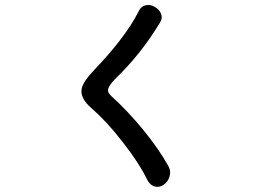

<svg xmlns="http://www.w3.org/2000/svg" viewBox="-20 -768 1040 763"><path d="M530.3 -721.7Q502 -666 454.1 -604.5Q415 -553.7 355.5 -491.2Q310.5 -444.3 304.7 -416Q296.9 -377.9 343.8 -337.9Q403.3 -286.1 464.8 -207Q531.2 -123 564.5 -54.7Q576.2 -31.2 596.7 -26.4Q614.3 -22.5 630.9 -34.2Q647.5 -45.9 653.3 -65.4Q660.2 -86.9 650.4 -105.5Q613.3 -173.8 546.9 -254.9Q485.4 -329.1 422.9 -385.7Q408.2 -399.4 409.2 -410.2Q410.2 -424.8 434.6 -451.2Q487.3 -502 531.2 -556.6Q576.2 -613.3 614.3 -675.8Q627 -694.3 620.1 -712.9Q614.3 -729.5 595.7 -740.2Q578.1 -751 559.6 -747.1Q540 -743.2 530.3 -721.7Z"/></svg>

Font: GungsuhChe
Style: Regular
Weight: 400
Monospace: yes
Version: Version 2.21